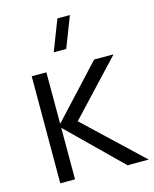

<svg xmlns="http://www.w3.org/2000/svg" viewBox="-117 -858 749 936"><g transform="rotate(-15 258.0 -390.0)"><path d="M69.5 0H144V-260L409 0H516L230 -270L483 -540H385L144 -280V-540H70ZM204 -625H267L327 -780H264Z"/></g></svg>

Font: Eudonet
Style: Regular
Weight: 400
Designer: Mikhail Sharanda
Foundry: Mikhail Sharanda
Version: Version 4.503;Glyphs 3.1.2 (3151)